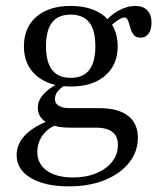

<svg xmlns="http://www.w3.org/2000/svg" viewBox="-20 -447 572 659"><path d="M216.1 192.7Q133.9 192.7 85.5 163.7Q37.1 134.7 37.1 85.5Q37.1 47.6 65.3 17.7Q93.5 -12.1 150 -33.9L175 -18.5Q144.4 -8.1 126.2 17.7Q108.1 43.5 108.1 74.2Q108.1 115.3 140.7 138.7Q173.4 162.1 230.6 162.1Q275.8 162.1 310.5 147.6Q345.2 133.1 364.9 108.1Q384.7 83.1 384.7 50.8Q384.7 21 365.7 6Q346.8 -8.9 308.9 -8.9H218.5Q168.5 -8.9 139.1 -27Q109.7 -45.2 109.7 -77.4Q109.7 -100 126.2 -120.2Q142.7 -140.3 175 -158.1L202.4 -154Q184.7 -142.7 176.6 -131.5Q168.5 -120.2 168.5 -106.5Q168.5 -91.9 181.9 -83.9Q195.2 -75.8 219.4 -75.8H321Q385.5 -75.8 419.4 -49.6Q453.2 -23.4 453.2 25.8Q453.2 74.2 422.6 112.1Q391.9 150 338.7 171.4Q285.5 192.7 216.1 192.7ZM222.6 -150Q148.4 -150 105.2 -187.1Q62.1 -224.2 62.1 -287.9Q62.1 -352.4 104.8 -389.5Q147.6 -426.6 222.6 -426.6Q297.6 -426.6 340.7 -389.5Q383.9 -352.4 383.9 -287.9Q383.9 -224.2 340.7 -187.1Q297.6 -150 222.6 -150ZM222.6 -179.8Q265.3 -179.8 286.3 -206.9Q307.3 -233.9 307.3 -287.9Q307.3 -343.5 286.3 -370.2Q265.3 -396.8 222.6 -396.8Q179.8 -396.8 158.9 -370.2Q137.9 -343.5 137.9 -287.9Q137.9 -233.9 158.9 -206.9Q179.8 -179.8 222.6 -179.8ZM462.1 -317.7Q446 -317.7 438.3 -328.2Q430.6 -338.7 427 -352.4Q423.4 -366.1 419.4 -376.6Q415.3 -387.1 406.5 -387.1Q401.6 -387.1 391.5 -381.9Q381.5 -376.6 370.6 -367.3Q359.7 -358.1 351.6 -345.2L337.1 -366.1Q354 -391.9 384.7 -409.3Q415.3 -426.6 444.4 -426.6Q471 -426.6 485.5 -411.7Q500 -396.8 500 -369.4Q500 -345.2 489.9 -331.5Q479.8 -317.7 462.1 -317.7Z"/></svg>

Font: Playfair 12pt Light
Style: Regular
Weight: 300
Designer: Claus Eggers Sørensen
Foundry: Claus Eggers Sørensen
Version: Version 2.000;gftools[0.9.28]